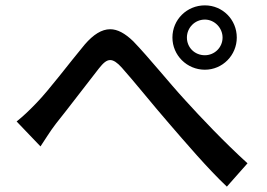

<svg xmlns="http://www.w3.org/2000/svg" viewBox="-20 -710 996 716"><path d="M677 -570C677 -606 706 -637 744 -637C780 -637 810 -606 810 -570C810 -533 780 -504 744 -504C706 -504 677 -533 677 -570ZM623 -570C623 -504 677 -450 744 -450C810 -450 863 -504 863 -570C863 -637 810 -690 744 -690C677 -690 623 -637 623 -570ZM42 -257 131 -164C146 -186 167 -221 188 -248C233 -304 308 -403 349 -455C365 -475 377 -486 391 -486C403 -486 417 -477 434 -458C478 -409 550 -319 610 -250C673 -177 756 -80 826 -14L903 -101C816 -180 728 -273 670 -337C611 -401 535 -496 477 -556C446 -586 418 -601 391 -601C359 -601 328 -581 296 -544C240 -477 163 -374 115 -325C88 -297 67 -277 42 -257Z"/></svg>

Font: Kinto Sans Med
Style: Regular
Weight: 500
Designer: Authors: Ryoko NISHIZUKA  (kana & ideographs); Paul D. Hunt (Latin, Greek & Cyrillic); Wenlong ZHANG  (bopomofo); Sandol
Foundry: Adobe Systems Incorporated, ookami Inc.
Version: Version 0.001